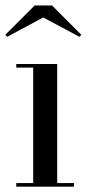

<svg xmlns="http://www.w3.org/2000/svg" viewBox="-21 -700 338 720"><path d="M141 -634.5 6 -562 -1 -569.5 109 -679.5H174L284 -569.5L277 -562ZM40 -13.5H103.5V-446.5H40V-460H193.5V-13.5H256.5V0H40Z"/></svg>

Font: Bodoni* 16pt
Style: Regular
Weight: 400
Version: Version 2.3